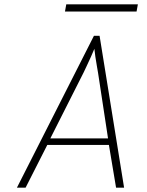

<svg xmlns="http://www.w3.org/2000/svg" viewBox="-20 -865 678 885"><path d="M58 0 413 -700H439L552 0H515L482 -197H198L98 0ZM212 -227H478L432 -529Q430.5 -537.5 426.8 -559.2Q423 -581 419.5 -604Q416 -627 415 -640Q410 -627 399.5 -604Q389 -581 379 -559.5Q369 -538 365 -530ZM279.5 -812 285.5 -845H615.5L609.5 -812Z"/></svg>

Font: Overpass Thin
Style: Italic
Weight: 250
Italic angle: -10°
Designer: Delve Withrington, Dave Bailey, Thomas Jockin
Foundry: Delve Fonts LLC
Version: Version 4.000